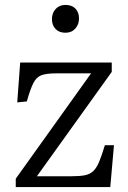

<svg xmlns="http://www.w3.org/2000/svg" viewBox="-20 -760 522 780"><path d="M44 0V-34L350 -462H208Q169 -462 148.5 -454.5Q128 -447 115.5 -422.5Q103 -398 89 -348L50 -344L62 -506H434V-468L130 -44H271Q304 -44 324.5 -48Q345 -52 358.5 -64.5Q372 -77 382.5 -102Q393 -127 406 -170H443L428 0ZM246 -627Q220 -627 205.5 -642.5Q191 -658 191 -682Q191 -707 206 -723.5Q221 -740 246 -740Q272 -740 286.5 -725Q301 -710 301 -685Q301 -661 286 -644Q271 -627 246 -627Z"/></svg>

Font: Literata 18pt Light
Style: Regular
Weight: 300
Designer: Latin by Veronika Burian and Jose Scaglione. Greek by Irene Vlachou. Cyrillic by Vera Evstafieva.
Foundry: TypeTogether
Version: Version 3.103;gftools[0.9.29]